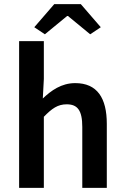

<svg xmlns="http://www.w3.org/2000/svg" viewBox="-20 -904 599 924"><path d="M72 0H191V-342C230 -382 258 -402 301 -402C353 -402 376 -373 376 -293V0H494V-308C494 -432 448 -504 342 -504C275 -504 226 -468 186 -430L191 -524V-706H72ZM196 -739 303 -827H307L414 -739L465 -773L369 -884H241L145 -773Z"/></svg>

Font: Source Sans Pro Semibold
Style: Regular
Weight: 600
Designer: Paul D. Hunt
Foundry: Adobe Systems Incorporated
Version: Version 3.006;hotconv 1.0.111;makeotfexe 2.5.65597